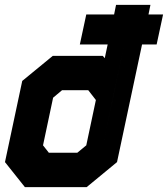

<svg xmlns="http://www.w3.org/2000/svg" viewBox="-26 -770 690 790"><path d="M76.5 0 -5.5 -103 65.5 -437 191 -540H397L405 -530.5L417 -587H302.5L329 -710.5H443.5L451.5 -750H593L585 -710.5H645L618.5 -587H558.5L455.5 -103L330.5 0ZM128.5 -68.5 73.5 -139 131.5 -412 204 -471.5H372.5L441.5 -380L391 -143L305 -68.5ZM175 -141.5H292L329 -172L368.5 -358.5L337 -399H229.5L192.5 -368L151 -172ZM128.5 -68.5H305L391 -143L499 -649.5H569.5H499L505 -678L499 -649.5H390H499L441.5 -380L372.5 -471.5H204L131.5 -412L73.5 -139Z"/></svg>

Font: Tourney Thin Black
Style: Italic
Weight: 900
Italic angle: -12°
Version: Version 1.015